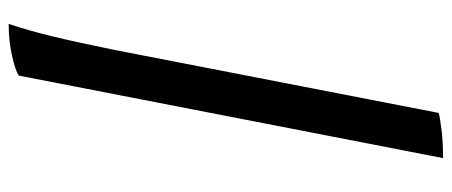

<svg xmlns="http://www.w3.org/2000/svg" viewBox="-319 -521 1040 442"><g transform="rotate(-90 201.0 -300.0)"><path d="M58 200 248 -777Q261 -785 294.5 -792.5Q328 -800 367 -800Q352 -756 338 -698Q324 -640 307 -556L162 190Q151 193 122.5 196.5Q94 200 58 200Z"/></g></svg>

Font: Texturina ExtraBold
Style: Italic
Weight: 800
Italic angle: -11°
Designer: Guillermo Torres Carreño
Foundry: Omnibus-Type
Version: Version 1.002; ttfautohint (v1.8.3)